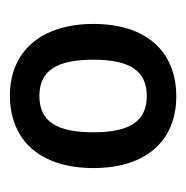

<svg xmlns="http://www.w3.org/2000/svg" viewBox="-14 -748 384 397"><g transform="rotate(90 178.5 -550.0)"><path d="M328 -551C328 -662 269 -722 180 -722C87 -722 30 -660 30 -551C30 -440 89 -378 178 -378C271 -378 328 -441 328 -551ZM104 -551C104 -626 127 -661 179 -661C231 -661 254 -626 254 -551C254 -475 232 -439 179 -439C126 -439 104 -475 104 -551Z"/></g></svg>

Font: Noto Sans Myanmar SemiCondensed Medium
Style: Regular
Weight: 500
Width: 4
Designer: Monotype Design Team
Foundry: Monotype Imaging Inc.
Version: Version 2.107